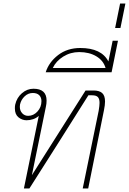

<svg xmlns="http://www.w3.org/2000/svg" viewBox="-20 -1064 728 1084"><path d="M199 -410Q185 -397 166.5 -391Q148 -385 130 -385Q105 -385 84.5 -401.5Q64 -418 64 -452Q64 -466 66 -474Q75 -513 104 -538Q133 -563 169 -563Q243 -563 243 -496Q243 -478 239 -461L160 -75L463 -553H509Q541 -553 557 -538.5Q573 -524 573 -491Q573 -471 567 -442L478 0H447L537 -438Q542 -468 542 -483Q542 -506 532.5 -516Q523 -526 500 -526H479Q424 -438 310.5 -259Q197 -80 146 0H115ZM214 -493Q214 -514 201.5 -526.5Q189 -539 165 -539Q139 -539 119 -520Q99 -501 93 -474Q92 -469 92 -461Q92 -439 105.5 -424.5Q119 -410 139 -410Q169 -410 191.5 -434.5Q214 -459 214 -493Z M433 -793Q553 -793 592 -717L616 -834H646L610 -656H238Q256 -713 308 -753Q360 -793 433 -793ZM576 -680Q564 -722 524 -746Q484 -770 427 -770Q378 -770 337 -744.5Q296 -719 278 -680Z M658 -1044H688L660 -906H630Z"/></svg>

Font: Taviraj Thin
Style: Italic
Weight: 250
Italic angle: -12°
Designer: Katatrad Team
Foundry: CadsonDemak
Version: Version 1.001